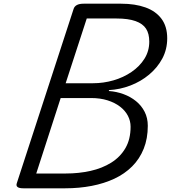

<svg xmlns="http://www.w3.org/2000/svg" viewBox="-20 -1018 924 1038"><path d="M106 0Q61 0 71 -28L378 -970Q387 -998 432 -998H635Q710 -998 766 -978Q822 -958 853 -916.5Q884 -875 884 -811Q884 -751 857.5 -701.5Q831 -652 786 -614.5Q741 -577 684.5 -555.5Q628 -534 570 -531L568 -526Q610 -523 648 -509Q686 -495 715.5 -471Q745 -447 762 -413.5Q779 -380 779 -338Q779 -269 757 -214Q735 -159 694.5 -118.5Q654 -78 598.5 -52Q543 -26 475.5 -13Q408 0 333 0ZM176 -80H336Q406 -80 469 -94Q532 -108 581 -138.5Q630 -169 658 -217Q686 -265 686 -333Q686 -364 671.5 -392Q657 -420 629 -441.5Q601 -463 561.5 -475.5Q522 -488 472 -488H308ZM335 -568H483Q539 -568 593 -583.5Q647 -599 691 -629Q735 -659 761 -700.5Q787 -742 787 -793Q787 -836 769.5 -863Q752 -890 712.5 -904Q673 -918 610 -918H449Z"/></svg>

Font: Playwrite NZ
Style: Regular
Weight: 400
Designer: Veronika Burian, José Scaglione
Foundry: TypeTogether
Version: Version 1.002